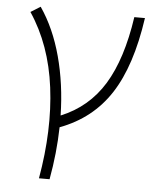

<svg xmlns="http://www.w3.org/2000/svg" viewBox="-53 -573 693 844"><g transform="rotate(5 293.0 -151.0)"><path d="M150.4 224.6Q188.5 8.8 164.8 -177.5Q141.1 -363.8 49.3 -500.5L92.3 -527.3Q153.3 -438.5 185.8 -317.9Q218.3 -197.3 221.2 -58.6Q342.8 -108.4 410.9 -219.7Q479 -331.1 506.3 -517.6H553.2Q522.5 -304.2 443.1 -182.1Q363.8 -60.1 221.2 -6.8Q218.8 106.9 197.3 224.6Z"/></g></svg>

Font: Cascadia Code NF ExtraLight
Style: Italic
Weight: 200
Italic angle: -10°
Monospace: yes
Designer: Aaron Bell
Foundry: Saja Typeworks
Version: Version 2404.023; ttfautohint (v1.8.4)